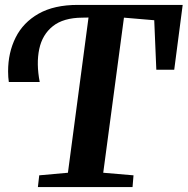

<svg xmlns="http://www.w3.org/2000/svg" viewBox="-20 -763 765 783"><path d="M134.5 0 140 -48 257 -58.5 341 -691.5 315.5 -691Q238.5 -690.5 195.5 -656.2Q152.5 -622 140 -562.8Q127.5 -503.5 142 -428.5H16Q14.5 -437.5 13.8 -448.5Q13 -459.5 13 -472Q13 -548.5 43.8 -610Q74.5 -671.5 137.5 -707.2Q200.5 -743 297.5 -743H725L690.5 -478.5H617.5L609 -680.5L485.5 -691L401 -58.5L524.5 -48L520.5 0Z"/></svg>

Font: Merriweather 28pt
Style: Bold Italic
Weight: 700
Italic angle: -7.8°
Version: Version 2.101